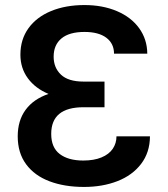

<svg xmlns="http://www.w3.org/2000/svg" viewBox="-20 -737 670 767"><path d="M173.8 -361.8Q121.1 -383.8 91.3 -424.3Q61.5 -464.8 61.5 -518.6Q61.5 -579.6 93.8 -624.3Q126 -668.9 184.1 -692.9Q242.2 -716.8 317.4 -716.8Q390.1 -716.8 447 -692.6Q503.9 -668.5 535.9 -624.3Q567.9 -580.1 568.4 -522.5H435.5Q435.5 -563 404.8 -586.2Q374 -609.4 317.4 -609.4Q256.8 -609.4 225.6 -583.5Q194.3 -557.6 194.3 -510.7Q194.3 -466.3 223.6 -438.7Q252.9 -411.1 313.5 -411.1H397.5V-308.6H313.5Q184.6 -308.6 184.6 -202.1Q184.6 -147.5 218.8 -121.6Q252.9 -95.7 312.5 -95.7Q355.5 -95.7 385.5 -108.2Q415.5 -120.6 430.4 -142.6Q445.3 -164.6 445.3 -192.4H579.1Q578.6 -127.9 543.7 -82.3Q508.8 -36.6 449.2 -13.4Q389.6 9.8 315.4 9.8Q237.8 9.8 178 -12.7Q118.2 -35.2 84.5 -80.6Q50.8 -126 50.8 -192.4Q50.8 -255.4 82.3 -298.3Q113.8 -341.3 173.8 -361.8Z"/></svg>

Font: Pretendard Std SemiBold
Style: Regular
Weight: 600
Designer: Base glyphs from Inter by Rasmus Andersson; Hangeul glyphs from Noto Sans CJK(Source Han Sans) by Jang Soo-young and Kan
Foundry: Kil Hyung-jin
Version: Version 1.309